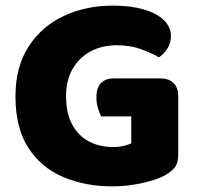

<svg xmlns="http://www.w3.org/2000/svg" viewBox="-20 -645 704 683"><path d="M614 -303V-97Q614 -66 603 -51Q592 -36 568 -22Q540 -6 486.5 6Q433 18 380 18Q284 18 205.5 -15Q127 -48 81 -119Q35 -190 35 -302Q35 -407 81.5 -479Q128 -551 206.5 -588Q285 -625 382 -625Q445 -625 491.5 -611.5Q538 -598 563 -573.5Q588 -549 588 -516Q588 -491 575 -471.5Q562 -452 545 -441Q520 -456 482 -470Q444 -484 395 -484Q342 -484 301 -461.5Q260 -439 237.5 -398.5Q215 -358 215 -303Q215 -243 236.5 -202.5Q258 -162 296 -142Q334 -122 383 -122Q405 -122 421.5 -126.5Q438 -131 447 -135V-231H340Q334 -242 328.5 -260Q323 -278 323 -298Q323 -334 339.5 -350Q356 -366 382 -366H551Q581 -366 597.5 -349.5Q614 -333 614 -303Z"/></svg>

Font: Baloo Tamma 2 ExtraBold
Style: Regular
Weight: 800
Designer: Divya Kowshik, Shuchita Grover and Ek Type
Foundry: Ek Type
Version: Version 1.700